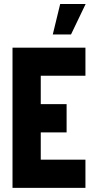

<svg xmlns="http://www.w3.org/2000/svg" viewBox="-20 -916 474 936"><path d="M237.3 -748 273.4 -896.5H397.5L326.2 -748ZM41 0V-683.6H396.5V-546.9H178.7V-408.2H304.7V-270.5H178.7V-137.7H396.5V0Z"/></svg>

Font: Post No Bills Colombo ExtraBold
Style: Regular
Weight: 800
Designer: Kosala Senevirathne, Siva Puranthara, Lasantha Premarathna, Tharique Azeez
Foundry: Mooniak
Version: Version 1.220 ; ttfautohint (v1.6)